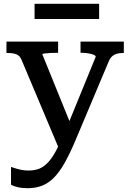

<svg xmlns="http://www.w3.org/2000/svg" viewBox="-20 -757 686 1011"><path d="M162 -737H502V-657H162ZM368 -64 345 -12 293 32 93 -443Q87 -457 77.5 -464.5Q68 -472 54 -475Q40 -478 20 -478H14V-538H286V-479H281Q262 -479 244.5 -478Q227 -477 215 -475.5Q203 -474 203 -471ZM377 -17Q348 52 320.5 100.5Q293 149 264.5 178Q236 207 202 220.5Q168 234 125 234Q96 234 73 228.5Q50 223 38 216V122Q42 123 55 127.5Q68 132 87.5 136.5Q107 141 130 141Q156 141 179 134Q202 127 224 107Q246 87 268 49.5Q290 12 313 -49L327 -74L484 -458Q484 -464 473.5 -468.5Q463 -473 445.5 -476Q428 -479 409 -479H404V-538H632V-478H626Q609 -478 595 -474Q581 -470 570 -460Q559 -450 551 -430Z"/></svg>

Font: Roboto Serif Medium
Style: Regular
Weight: 500
Designer: Greg Gazdowicz
Foundry: Commercial Type
Version: Version 1.008